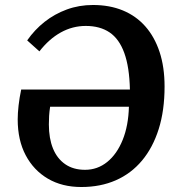

<svg xmlns="http://www.w3.org/2000/svg" viewBox="-20 -738 718 770"><path d="M306 12Q229 12 172 -21.5Q115 -55 83 -115.5Q51 -176 51 -259Q51 -284 54.5 -315Q58 -346 65 -379H501Q499 -469 478.5 -525.5Q458 -582 419.5 -608Q381 -634 324 -634Q271 -634 224 -608Q177 -582 138 -532L89 -576Q119 -619 159 -650.5Q199 -682 248 -700Q297 -718 353 -718Q420 -718 473 -696Q526 -674 563 -632Q600 -590 620 -529.5Q640 -469 640 -391Q640 -295 616.5 -220.5Q593 -146 549.5 -94Q506 -42 444.5 -15Q383 12 306 12ZM321 -57Q371 -57 410 -88.5Q449 -120 472 -177Q495 -234 497 -310H181Q178 -290 177 -273.5Q176 -257 176 -239Q176 -183 192.5 -142.5Q209 -102 241.5 -79.5Q274 -57 321 -57Z"/></svg>

Font: Literata 18pt SemiBold
Style: Italic
Weight: 600
Italic angle: -2°
Designer: Latin by Veronika Burian and Jose Scaglione. Greek by Irene Vlachou. Cyrillic by Vera Evstafieva
Foundry: TypeTogether
Version: Version 3.103;gftools[0.9.29]